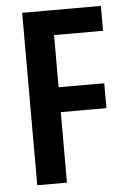

<svg xmlns="http://www.w3.org/2000/svg" viewBox="-52 -753 530 792"><g transform="rotate(-5 213.0 -357.0)"><path d="M193 0H70V-714H396V-611H193V-395H382V-292H193Z"/></g></svg>

Font: Noto Sans Disp Cond SemBd
Style: Regular
Weight: 600
Width: 3
Designer: Monotype Design Team
Foundry: Monotype Imaging Inc.
Version: Version 2.000;GOOG;noto-source:20170915:90ef993387c0; ttfaut